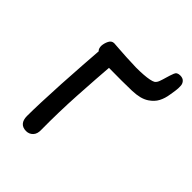

<svg xmlns="http://www.w3.org/2000/svg" viewBox="-194 -745 859 859"><g transform="rotate(45 235.5 -315.0)"><path d="M104 -488Q106 -511 117 -521Q128 -531 148 -531Q174 -531 183 -520.5Q192 -510 190 -484Q181 -368 174.5 -258Q168 -148 169 -35Q170 -10 157 3.5Q144 17 125 17Q103 17 91.5 4Q80 -9 80 -34Q80 -69 82 -123.5Q84 -178 87.5 -242Q91 -306 95.5 -370Q100 -434 104 -488ZM126 -540Q132 -540 154.5 -538Q177 -536 209 -534.5Q241 -533 272 -532Q297 -532 318 -533.5Q339 -535 353.5 -538Q368 -541 375 -545Q384 -551 389 -564.5Q394 -578 399 -596Q404 -614 411 -632Q414 -640 420.5 -643.5Q427 -647 437 -647Q454 -647 462.5 -637Q471 -627 471 -614Q472 -601 469.5 -583.5Q467 -566 465 -555Q461 -527 449.5 -505Q438 -483 414 -467Q399 -457 379.5 -452Q360 -447 333 -446Q306 -445 268 -445Q215 -445 175 -445.5Q135 -446 116 -455Q106 -460 99.5 -468Q93 -476 93 -491Q94 -508 102 -524Q110 -540 126 -540Z"/></g></svg>

Font: Playpen Sans
Style: Regular
Weight: 400
Designer: Laura Meseguer, Veronika Burian, José Scaglione, Kostas Bartsokas, Vera Evstafieva, Tom Grace, Yorlmar Campos
Foundry: TypeTogether
Version: Version 2.000